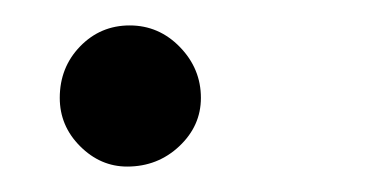

<svg xmlns="http://www.w3.org/2000/svg" viewBox="-20 -120 290 151"><path d="M138 -43Q138 -21 121 -5Q104 11 80 11Q59 11 43 -5Q27 -21 27 -43Q27 -67 43 -83.5Q59 -100 82 -100Q105 -100 121.5 -83Q138 -66 138 -43Z"/></svg>

Font: STIX
Style: Italic
Weight: 400
Italic angle: -16.33°
Designer: MicroPress Inc., with final additions and corrections provided by Coen Hoffman, Elsevier (retired)
Version: Version 1.1.1